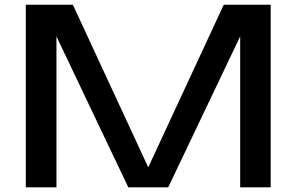

<svg xmlns="http://www.w3.org/2000/svg" viewBox="-20 -797 1262 817"><path d="M610.8 -85 932.1 -776.9H1131.8V0H1002V-642.1L695.8 0H525.9L220.2 -642.1V0H89.8V-776.9H290Z"/></svg>

Font: Sporting Grotesque
Style: Regular
Weight: 400
Designer: Lucas LE BIHAN
Foundry: Lucas LE BIHAN
Version: Version 2.001;PS 2.1;hotconv 1.0.88;makeotf.lib2.5.647800